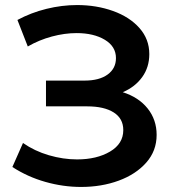

<svg xmlns="http://www.w3.org/2000/svg" viewBox="-20 -730 689 760"><path d="M600 -196Q600 -133 559 -86.5Q518 -40 450 -15Q382 10 301 10Q230 10 159.5 -10Q89 -30 29 -69L71 -164Q117 -132 173.5 -115.5Q230 -99 285 -99Q363 -99 415.5 -130Q468 -161 468 -215Q468 -261 430 -285Q392 -309 325 -309H162V-411H315Q373 -411 406 -435Q439 -459 439 -500Q439 -546 395 -572.5Q351 -599 283 -599Q236 -599 185.5 -585.5Q135 -572 90 -546L49 -651Q103 -680 164 -695Q225 -710 285 -710Q362 -710 427.5 -686.5Q493 -663 532 -619Q571 -575 571 -516Q571 -464 543 -425Q515 -386 466 -365Q529 -345 564.5 -300.5Q600 -256 600 -196Z"/></svg>

Font: mBank SemiBold
Style: Regular
Weight: 600
Designer: Julieta Ulanovsky
Foundry: Julieta Ulanovsky
Version: Version 7.200